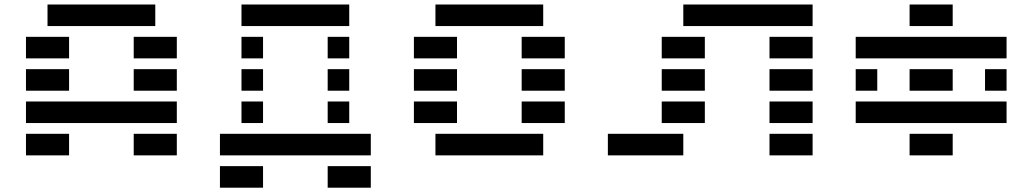

<svg xmlns="http://www.w3.org/2000/svg" viewBox="-20 -704 4679 870"><path d="M585.9 0V-97.7H781.2V0ZM683.6 -683.6V-585.9H195.3V-683.6ZM97.7 -439.5V-537.1H293V-439.5ZM585.9 -439.5V-537.1H781.2V-439.5ZM97.7 -293V-390.6H293V-293ZM585.9 -293V-390.6H781.2V-293ZM781.2 -244.1V-146.5H97.7V-244.1ZM97.7 0V-97.7H293V0Z M1464.8 146.5V48.8H1660.2V146.5ZM1562.5 -683.6V-585.9H1074.2V-683.6ZM1562.5 -439.5H1464.8V-537.1H1562.5ZM1171.9 -439.5H1074.2V-537.1H1171.9ZM1562.5 -293H1464.8V-390.6H1562.5ZM1171.9 -293H1074.2V-390.6H1171.9ZM1562.5 -146.5H1464.8V-244.1H1562.5ZM1171.9 -146.5H1074.2V-244.1H1171.9ZM1660.2 -97.7V0H976.6V-97.7ZM976.6 146.5V48.8H1171.9V146.5Z M1953.1 0V-97.7H2441.4V0ZM2441.4 -683.6V-585.9H1953.1V-683.6ZM1855.5 -439.5V-537.1H2050.8V-439.5ZM2343.8 -439.5V-537.1H2539.1V-439.5ZM1855.5 -293V-390.6H2050.8V-293ZM2343.8 -293V-390.6H2539.1V-293ZM1855.5 -146.5V-244.1H2050.8V-146.5ZM2343.8 -146.5V-244.1H2539.1V-146.5Z M3466.8 0V-97.7H3662.1V0ZM2978.5 -439.5V-537.1H3173.8V-439.5ZM2978.5 -293V-390.6H3173.8V-293ZM2978.5 -146.5V-244.1H3173.8V-146.5ZM2734.4 0V-97.7H3076.2V0ZM3076.2 -585.9V-683.6H3662.1V-585.9ZM3466.8 -439.5V-537.1H3662.1V-439.5ZM3466.8 -293V-390.6H3662.1V-293ZM3466.8 -146.5V-244.1H3662.1V-146.5Z M4101.6 0V-97.7H4296.9V0ZM3857.4 -439.5V-537.1H4541V-439.5ZM3955.1 -293H3857.4V-390.6H3955.1ZM4541 -293H4443.4V-390.6H4541ZM3857.4 -146.5V-244.1H4541V-146.5ZM4101.6 -585.9V-683.6H4296.9V-585.9ZM4101.6 -293V-390.6H4296.9V-293Z"/></svg>

Font: Trigram
Style: Regular
Weight: 400
Designer: GGBotNet
Foundry: GGBotNet
Version: 1.05